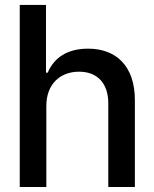

<svg xmlns="http://www.w3.org/2000/svg" viewBox="-20 -747 617 767"><path d="M165.1 -323.9C165.1 -410.9 220.2 -460.6 295.8 -460.6C369 -460.6 412.6 -414.1 412.6 -334.2V0H518.8V-346.9C518.8 -483 444.2 -552.6 332 -552.6C247.2 -552.6 196 -515.6 170.5 -456.7H163.7V-727.3H58.9V0H165.1Z"/></svg>

Font: RED Number Medium
Style: Regular
Weight: 500
Designer: RED UED
Foundry: rsms
Version: Version 1.003;FEAKit 1.0